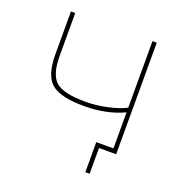

<svg xmlns="http://www.w3.org/2000/svg" viewBox="-118 -621 789 841"><g transform="rotate(20 276.0 -200.0)"><path d="M451 -520H471V0H461H451H391V120H371V-20H451V-188Q370 -150 266 -150Q155 -150 113 -186.5Q71 -223 71 -320V-520H91V-320Q91 -233 127 -201.5Q163 -170 266 -170Q315 -170 367.5 -181.5Q420 -193 451 -210Z"/></g></svg>

Font: Mplus 1p Thin
Style: Regular
Weight: 250
Version: Version 1.061